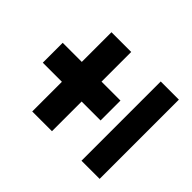

<svg xmlns="http://www.w3.org/2000/svg" viewBox="-136 -704 860 860"><g transform="rotate(-45 294.0 -274.0)"><path d="M43 0V-115H545V0ZM231 -182V-548H357V-182ZM43 -302V-427H545V-302Z"/></g></svg>

Font: DM Sans 16pt Black
Style: Regular
Weight: 900
Version: Version 4.004;gftools[0.9.30]